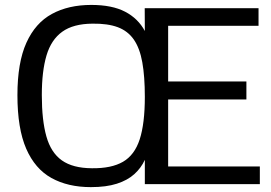

<svg xmlns="http://www.w3.org/2000/svg" viewBox="-20 -748 1100 780"><path d="M349.1 12.2Q255.9 12.2 189 -24.9Q122.1 -62 86.4 -144Q50.8 -226.1 50.8 -361.3Q50.8 -493.7 87.2 -574.2Q123.5 -654.8 190.9 -691.4Q258.3 -728 350.6 -728Q435.5 -728 488.3 -700.4Q541 -672.9 568.4 -622.1L567.9 -714.8H1030.3V-643.1H663.1V-417H981V-343.8H663.1V-71.8H1035.6V0H568.4V-98.6Q553.2 -65.4 525.6 -40.5Q498 -15.6 454.8 -1.7Q411.6 12.2 349.1 12.2ZM353.5 -64.5Q432.6 -63.5 479.7 -90.8Q526.9 -118.2 547.6 -182.1Q568.4 -246.1 568.4 -354.5Q568.4 -437.5 558.1 -494.9Q547.9 -552.2 523.7 -587.2Q499.5 -622.1 458.5 -637.5Q417.5 -652.8 356 -651.9Q277.8 -651.4 232.9 -619.1Q188 -586.9 168.9 -522.7Q149.9 -458.5 149.9 -361.8Q149.9 -259.3 168.5 -193.6Q187 -127.9 231.4 -96.4Q275.9 -64.9 353.5 -64.5Z"/></svg>

Font: Pontano Sans Medium
Style: Regular
Weight: 500
Designer: Vernon Adams
Foundry: Vernon Adams
Version: Version 2.001